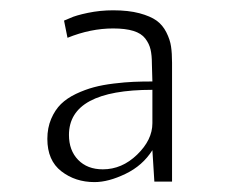

<svg xmlns="http://www.w3.org/2000/svg" viewBox="-20 -707 452 382"><path d="M205.1 -686.5Q235.4 -686.5 257.3 -680.7Q279.3 -674.8 291.5 -666Q303.7 -657.2 311 -642.6Q318.4 -627.9 320.3 -614.5Q322.3 -601.1 322.3 -582V-345.7H287.1L283.2 -408.2Q263.7 -377.4 229.7 -361.1Q195.8 -344.7 168 -344.7Q129.9 -344.7 102.1 -366.2Q74.2 -387.7 74.2 -430.7Q74.2 -452.6 81.8 -470.5Q89.4 -488.3 101.3 -500Q113.3 -511.7 131.3 -520.3Q149.4 -528.8 166.7 -533.4Q184.1 -538.1 206.5 -540.8Q229 -543.5 245.8 -544.2Q262.7 -544.9 283.2 -544.9Q283.2 -548.8 282.2 -580.1Q282.2 -597.2 279.5 -608.6Q276.9 -620.1 269 -630.4Q261.2 -640.6 245.4 -645.5Q229.5 -650.4 205.1 -650.4Q160.2 -650.4 114.3 -631.8L107.4 -666L119.1 -670.9Q130.4 -676.3 154.8 -681.4Q179.2 -686.5 205.1 -686.5ZM283.2 -461.9Q283.2 -461.9 283.2 -528.3Q117.2 -528.3 117.2 -438.5Q117.2 -407.7 135.5 -388.9Q153.8 -370.1 184.6 -370.1Q222.7 -370.1 252.9 -399.4Q283.2 -428.7 283.2 -461.9Z"/></svg>

Font: Buda Light
Style: Regular
Weight: 300
Version: Version 1.003